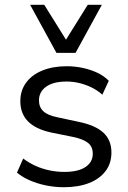

<svg xmlns="http://www.w3.org/2000/svg" viewBox="-20 -774 535 803"><path d="M247 9Q209 9 172.5 1.5Q136 -6 105 -19.5Q74 -33 51 -52L77 -111Q102 -92 130.5 -79.5Q159 -67 189 -61Q219 -55 249 -55Q307 -55 337.5 -75.5Q368 -96 368 -131Q368 -160 348.5 -176Q329 -192 287 -201L193 -220Q129 -234 97 -266.5Q65 -299 65 -351Q65 -395 89 -428Q113 -461 157 -479Q201 -497 259 -497Q293 -497 326 -490Q359 -483 387.5 -469.5Q416 -456 435 -436L408 -378Q388 -396 363.5 -408Q339 -420 312.5 -426.5Q286 -433 259 -433Q203 -433 173 -411.5Q143 -390 143 -354Q143 -326 161 -309Q179 -292 218 -284L311 -264Q379 -250 412.5 -219Q446 -188 446 -136Q446 -91 421.5 -58.5Q397 -26 352.5 -8.5Q308 9 247 9ZM216 -553 106 -754H165L256 -608L347 -754H406L296 -553Z"/></svg>

Font: Nunito Sans 11pt
Style: Regular
Weight: 400
Version: Version 3.101;gftools[0.9.27]